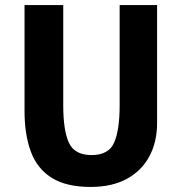

<svg xmlns="http://www.w3.org/2000/svg" viewBox="-20 -718 717 759"><path d="M601 -231V-698H453V-302Q453 -205 431.5 -155Q410 -105 342 -105Q275 -105 252.5 -153.5Q230 -202 230 -302V-698H77V-279Q77 -186 102 -118.5Q127 -51 184.5 -15Q242 21 338 21Q423 21 481.5 -11Q540 -43 570.5 -100Q601 -157 601 -231Z"/></svg>

Font: Repo Bold
Style: Bold
Weight: 700
Designer: Stefan Peev
Foundry: Context Ltd
Version: Version 1.502